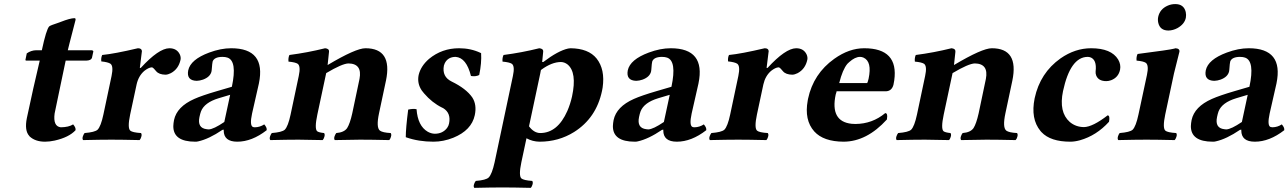

<svg xmlns="http://www.w3.org/2000/svg" viewBox="-20 -678 6254 932"><path d="M155.3 -434.1H183.1Q204.6 -534.7 218.8 -549.8Q223.6 -554.7 267.1 -568.8Q272.9 -570.8 276.4 -572.3Q320.3 -589.4 340.8 -589.8Q347.7 -589.8 346.7 -583Q346.7 -581.5 346.7 -581.1Q346.2 -579.1 317.4 -467.8L309.1 -434.1H426.3Q432.6 -432.6 433.1 -428.2L426.3 -397Q422.4 -384.8 399.4 -383.8H298.8Q286.1 -325.2 263.2 -213.9Q249.5 -147.9 245.1 -127Q236.8 -64.5 274.9 -60.1Q313.5 -60.5 335 -74.2Q349.1 -58.1 346.7 -45.9Q314.5 -11.2 245.1 4.4Q220.2 9.8 198.7 9.8Q151.4 9.8 124 -15.6Q123 -17.1 122.1 -18.1Q98.1 -44.4 110.4 -105Q141.6 -252.9 172.9 -383.8H107.4Q103 -383.8 103.5 -387.7Q104 -389.2 104 -390.1L109.9 -418.9Q130.9 -433.6 155.3 -434.1Z M643.1 -268.1 611.8 -122.1Q598.1 -57.1 612.3 -43.9Q623 -34.7 664.6 -32.2Q671.4 -23.9 662.1 -4.4Q659.7 0 657.7 2Q571.8 0 521 0Q467.3 0 383.3 2Q376.5 -6.3 386.2 -25.4Q388.7 -29.8 390.6 -32.2Q439.9 -36.1 453.6 -48.3Q469.7 -64.5 481.9 -122.1L521.5 -309.1Q531.7 -357.4 516.1 -368.7Q504.4 -376.5 471.7 -379.9Q469.7 -397.5 476.1 -411.1Q536.1 -417 649.4 -443.8Q668 -443.8 668.9 -429.7Q668.9 -427.7 668.5 -426.8Q668.5 -425.8 658.7 -348.1H663.1Q750.5 -443.4 802.2 -443.8Q837.9 -443.8 852.5 -414.6Q858.9 -400.9 856.4 -388.2Q846.7 -342.8 809.1 -322.8Q795.4 -315.9 783.7 -315.4Q752 -315.9 738.3 -332Q724.6 -348.6 720.7 -350.1Q717.8 -351.1 716.3 -351.1Q701.2 -350.1 680.7 -334Q652.3 -309.6 643.1 -268.1Z M1066.4 -48.3 1060.1 -47.9Q993.7 -2.9 941.9 8.3Q933.1 10.3 927.7 9.8Q820.8 9.8 821.3 -65.9Q821.8 -80.1 824.7 -95.2Q838.4 -160.2 923.3 -197.8Q960.4 -214.4 1033.7 -235.8L1105.5 -256.8Q1132.3 -382.3 1084 -398.4Q1074.2 -401.9 1059.1 -401.9Q1020 -401.4 1012.2 -379.4Q1010.3 -373.5 1007.8 -339.8Q1007.3 -335 1006.8 -332Q1001 -304.7 965.3 -291.5Q949.7 -286.1 934.6 -285.6Q884.3 -287.1 893.6 -336.4Q904.8 -389.2 995.6 -422.9Q1051.8 -443.8 1102.1 -443.8Q1272 -443.8 1236.8 -273.4Q1236.3 -271.5 1236.3 -271L1203.6 -127Q1190.9 -68.4 1208 -61.5Q1212.4 -60.1 1217.3 -60.1Q1241.7 -60.5 1262.7 -74.2Q1276.9 -58.1 1274.4 -45.9Q1202.6 9.8 1131.8 9.8Q1065.9 9.8 1065.9 -44.9Q1066.4 -46.9 1066.4 -48.3ZM1097.2 -217.8 1041.5 -201.2Q972.2 -180.2 955.6 -137.2Q951.7 -126.5 948.2 -109.9Q937 -56.2 983.4 -50.8Q988.3 -50.3 993.2 -49.8Q1017.1 -50.8 1068.8 -85.9Z M1520.5 -122.1Q1505.9 -53.2 1519.5 -41Q1527.8 -34.7 1553.2 -32.2Q1560.1 -23.9 1550.8 -4.4Q1548.3 0 1546.4 2Q1460 0 1429.7 0Q1376 0 1292 2Q1285.2 -6.3 1294.9 -25.4Q1297.4 -29.8 1299.3 -32.2Q1348.6 -36.1 1362.3 -48.3Q1378.4 -64.5 1390.6 -122.1L1430.2 -309.1Q1440.4 -356.4 1425.3 -368.2Q1413.6 -376 1380.4 -378.9Q1378.4 -397 1384.8 -411.1Q1472.2 -422.4 1558.1 -443.8Q1578.6 -441.9 1577.1 -426.8Q1577.1 -425.3 1570.3 -362.3Q1707 -443.8 1753.9 -443.8Q1886.2 -443.8 1853.5 -286.1Q1853 -284.7 1853 -284.2L1819.8 -127.9Q1805.2 -59.1 1824.2 -43.9Q1837.4 -34.2 1876.5 -32.2Q1883.3 -23.9 1874 -4.4Q1871.6 0 1869.1 2Q1783.2 0 1727.5 0Q1688 0 1605 2Q1598.1 -6.3 1607.9 -25.4Q1610.4 -29.8 1612.3 -32.2Q1650.4 -35.2 1665 -56.2Q1678.7 -77.6 1689.9 -127.9L1725.1 -294.9Q1739.3 -369.1 1671.4 -370.1Q1640.6 -369.1 1563.5 -323.2Q1563.5 -322.3 1563 -321.3Z M1961.4 -146Q1984.9 -151.4 2002 -147.9Q2007.8 -66.9 2056.2 -38.6Q2072.8 -29.3 2090.3 -28.8Q2128.9 -28.8 2150.4 -57.1Q2157.7 -67.4 2159.7 -78.1Q2170.4 -129.4 2130.9 -153.3Q2127.9 -155.3 2125.5 -155.8Q2077.1 -179.7 2038.6 -224.6Q2031.7 -232.4 2027.3 -238.8Q2003.9 -273.4 2012.2 -314Q2022.5 -357.4 2062.5 -392.1Q2125 -443.8 2208.5 -443.8Q2265.1 -443.8 2312.5 -421.4Q2314.5 -420.4 2315.4 -419.9Q2318.4 -373 2306.2 -314Q2290 -305.2 2266.1 -309.1Q2244.1 -397.9 2191.9 -401.9Q2154.8 -401.9 2139.2 -371.6Q2136.2 -365.2 2134.8 -359.9Q2124.5 -305.7 2172.4 -282.2Q2242.7 -248 2272.5 -205.1Q2295.4 -169.9 2284.7 -119.1Q2269 -45.4 2180.2 -9.3Q2132.3 9.8 2084 9.8Q2012.2 9.8 1952.1 -11.2Q1950.7 -11.7 1949.7 -12.2Q1949.7 -55.2 1961.4 -146Z M2469.7 -309.1Q2480 -356.4 2464.8 -368.2Q2453.1 -376 2419.4 -378.9Q2417.5 -397 2424.3 -411.1Q2511.7 -422.4 2597.7 -443.8Q2618.2 -441.9 2616.7 -426.8Q2616.7 -425.3 2611.8 -377H2617.2Q2689 -431.6 2737.8 -442.4Q2744.6 -443.8 2749.5 -443.8Q2836.4 -442.9 2876 -394Q2918 -340.8 2905.3 -252.9Q2903.8 -244.1 2902.3 -236.8Q2874.5 -105 2766.6 -37.1Q2691.4 9.8 2599.1 9.8Q2564.9 9.3 2535.6 -6.8L2510.7 109.9Q2497.1 174.8 2510.7 188Q2521.5 197.3 2563.5 200.2Q2570.3 208.5 2561 227.5Q2558.6 231.9 2556.2 233.9Q2470.2 231.9 2419.9 231.9Q2366.2 231.9 2282.2 233.9Q2275.4 225.6 2285.2 206.5Q2287.6 202.1 2289.6 200.2Q2338.9 196.3 2352.1 183.6Q2368.2 167.5 2380.9 109.9ZM2547.9 -64.9Q2571.8 -32.7 2602.1 -32.2Q2686.5 -32.2 2733.9 -139.2Q2748.5 -172.9 2756.8 -210Q2781.7 -326.7 2734.9 -365.2Q2720.2 -376.5 2703.1 -377Q2658.7 -377 2607.4 -339.4Q2606 -338.4 2605.5 -337.4Q2604 -328.6 2602.5 -321.3Z M3200.2 -48.3 3193.8 -47.9Q3127.4 -2.9 3075.7 8.3Q3066.9 10.3 3061.5 9.8Q2954.6 9.8 2955.1 -65.9Q2955.6 -80.1 2958.5 -95.2Q2972.2 -160.2 3057.1 -197.8Q3094.2 -214.4 3167.5 -235.8L3239.3 -256.8Q3266.1 -382.3 3217.8 -398.4Q3208 -401.9 3192.9 -401.9Q3153.8 -401.4 3146 -379.4Q3144 -373.5 3141.6 -339.8Q3141.1 -335 3140.6 -332Q3134.8 -304.7 3099.1 -291.5Q3083.5 -286.1 3068.4 -285.6Q3018.1 -287.1 3027.3 -336.4Q3038.6 -389.2 3129.4 -422.9Q3185.5 -443.8 3235.8 -443.8Q3405.8 -443.8 3370.6 -273.4Q3370.1 -271.5 3370.1 -271L3337.4 -127Q3324.7 -68.4 3341.8 -61.5Q3346.2 -60.1 3351.1 -60.1Q3375.5 -60.5 3396.5 -74.2Q3410.6 -58.1 3408.2 -45.9Q3336.4 9.8 3265.6 9.8Q3199.7 9.8 3199.7 -44.9Q3200.2 -46.9 3200.2 -48.3ZM3231 -217.8 3175.3 -201.2Q3106 -180.2 3089.4 -137.2Q3085.4 -126.5 3082 -109.9Q3070.8 -56.2 3117.2 -50.8Q3122.1 -50.3 3127 -49.8Q3150.9 -50.8 3202.6 -85.9Z M3685.5 -268.1 3654.3 -122.1Q3640.6 -57.1 3654.8 -43.9Q3665.5 -34.7 3707 -32.2Q3713.9 -23.9 3704.6 -4.4Q3702.1 0 3700.2 2Q3614.3 0 3563.5 0Q3509.8 0 3425.8 2Q3418.9 -6.3 3428.7 -25.4Q3431.2 -29.8 3433.1 -32.2Q3482.4 -36.1 3496.1 -48.3Q3512.2 -64.5 3524.4 -122.1L3564 -309.1Q3574.2 -357.4 3558.6 -368.7Q3546.9 -376.5 3514.2 -379.9Q3512.2 -397.5 3518.6 -411.1Q3578.6 -417 3691.9 -443.8Q3710.4 -443.8 3711.4 -429.7Q3711.4 -427.7 3710.9 -426.8Q3710.9 -425.8 3701.2 -348.1H3705.6Q3793 -443.4 3844.7 -443.8Q3880.4 -443.8 3895 -414.6Q3901.4 -400.9 3898.9 -388.2Q3889.2 -342.8 3851.6 -322.8Q3837.9 -315.9 3826.2 -315.4Q3794.4 -315.9 3780.8 -332Q3767.1 -348.6 3763.2 -350.1Q3760.3 -351.1 3758.8 -351.1Q3743.7 -350.1 3723.1 -334Q3694.8 -309.6 3685.5 -268.1Z M4053.7 -274.9H4189.5Q4191.9 -277.8 4196.3 -295.9Q4213.9 -379.4 4171.4 -398.4Q4163.1 -401.9 4154.8 -401.9Q4130.4 -401.9 4102.1 -376.5Q4097.2 -371.6 4093.3 -368.2Q4069.8 -339.8 4053.7 -274.9ZM4276.9 -128.9Q4290 -128.9 4285.6 -102.1Q4285.2 -99.6 4285.2 -98.1Q4187.5 9.3 4075.2 9.8Q3977.1 9.3 3932.6 -40Q3883.3 -95.2 3900.9 -190.4Q3901.9 -194.8 3902.3 -198.2Q3928.2 -320.3 4029.8 -392.6Q4101.6 -443.8 4174.8 -443.8Q4342.8 -443.8 4320.8 -287.6Q4319.3 -276.4 4316.9 -266.1Q4308.6 -236.3 4281.2 -234.9H4041Q4040.5 -232.4 4039.6 -228.5Q4037.6 -222.2 4036.6 -219.2Q4008.8 -88.4 4113.8 -77.1Q4122.6 -76.2 4132.3 -76.2Q4214.4 -76.7 4276.9 -128.9Z M4561 -122.1Q4546.4 -53.2 4560.1 -41Q4568.4 -34.7 4593.8 -32.2Q4600.6 -23.9 4591.3 -4.4Q4588.9 0 4586.9 2Q4500.5 0 4470.2 0Q4416.5 0 4332.5 2Q4325.7 -6.3 4335.4 -25.4Q4337.9 -29.8 4339.8 -32.2Q4389.2 -36.1 4402.8 -48.3Q4418.9 -64.5 4431.2 -122.1L4470.7 -309.1Q4481 -356.4 4465.8 -368.2Q4454.1 -376 4420.9 -378.9Q4418.9 -397 4425.3 -411.1Q4512.7 -422.4 4598.6 -443.8Q4619.1 -441.9 4617.7 -426.8Q4617.7 -425.3 4610.8 -362.3Q4747.6 -443.8 4794.4 -443.8Q4926.8 -443.8 4894 -286.1Q4893.6 -284.7 4893.6 -284.2L4860.4 -127.9Q4845.7 -59.1 4864.7 -43.9Q4877.9 -34.2 4917 -32.2Q4923.8 -23.9 4914.6 -4.4Q4912.1 0 4909.7 2Q4823.7 0 4768.1 0Q4728.5 0 4645.5 2Q4638.7 -6.3 4648.4 -25.4Q4650.9 -29.8 4652.8 -32.2Q4690.9 -35.2 4705.6 -56.2Q4719.2 -77.6 4730.5 -127.9L4765.6 -294.9Q4779.8 -369.1 4711.9 -370.1Q4681.2 -369.1 4604 -323.2Q4604 -322.3 4603.5 -321.3Z M5363.3 -86.9Q5302.7 -20 5222.2 2.9Q5196.8 9.8 5175.8 9.8Q5079.1 9.8 5035.6 -36.6Q5032.7 -39.6 5030.8 -42Q4981.9 -101.1 5002.4 -201.2Q5028.8 -324.2 5127.9 -394.5Q5198.7 -443.8 5276.4 -443.8Q5374.5 -443.8 5407.7 -389.2Q5421.9 -364.7 5417 -339.8Q5409.2 -302.2 5373.5 -288.6Q5361.8 -284.2 5350.1 -284.2Q5311.5 -284.2 5300.8 -312.5Q5297.4 -321.8 5298.3 -331.1Q5305.2 -389.6 5271 -400.4Q5264.6 -401.9 5258.3 -401.9Q5175.3 -399.9 5140.1 -235.8Q5118.7 -133.8 5172.9 -85.9Q5201.7 -61.5 5241.7 -61Q5284.2 -62 5356.9 -118.2Q5369.1 -116.7 5363.3 -86.9Z M5636.2 -122.1Q5622.6 -57.1 5636.7 -43.9Q5647.5 -34.7 5689.5 -32.2Q5696.3 -23.9 5686.5 -4.4Q5684.1 0 5682.1 2Q5596.2 0 5545.4 0Q5491.7 0 5408.2 2Q5401.4 -6.3 5410.6 -25.4Q5413.1 -29.8 5415 -32.2Q5464.4 -36.1 5478 -48.3Q5494.1 -64.5 5506.3 -122.1L5547.4 -314Q5557.6 -361.3 5542 -373Q5530.3 -380.9 5497.1 -383.8Q5495.1 -401.9 5502 -416Q5658.7 -436 5679.7 -441.9Q5683.6 -442.9 5686 -443.8Q5707.5 -442.4 5705.1 -426.8Q5704.6 -425.3 5678.7 -321.3ZM5602.1 -596.2Q5610.4 -634.3 5648.9 -650.9Q5665.5 -658.2 5685.1 -658.2Q5726.6 -658.2 5735.8 -619.6Q5738.8 -605.5 5736.3 -591.8Q5730 -561 5695.3 -541.5Q5674.3 -530.3 5651.9 -529.8Q5611.3 -529.8 5602.5 -566.9Q5599.1 -581.5 5602.1 -596.2Z M6005.9 -48.3 5999.5 -47.9Q5933.1 -2.9 5881.3 8.3Q5872.6 10.3 5867.2 9.8Q5760.3 9.8 5760.7 -65.9Q5761.2 -80.1 5764.2 -95.2Q5777.8 -160.2 5862.8 -197.8Q5899.9 -214.4 5973.1 -235.8L6044.9 -256.8Q6071.8 -382.3 6023.4 -398.4Q6013.7 -401.9 5998.5 -401.9Q5959.5 -401.4 5951.7 -379.4Q5949.7 -373.5 5947.3 -339.8Q5946.8 -335 5946.3 -332Q5940.4 -304.7 5904.8 -291.5Q5889.2 -286.1 5874 -285.6Q5823.7 -287.1 5833 -336.4Q5844.2 -389.2 5935.1 -422.9Q5991.2 -443.8 6041.5 -443.8Q6211.4 -443.8 6176.3 -273.4Q6175.8 -271.5 6175.8 -271L6143.1 -127Q6130.4 -68.4 6147.5 -61.5Q6151.9 -60.1 6156.7 -60.1Q6181.2 -60.5 6202.1 -74.2Q6216.3 -58.1 6213.9 -45.9Q6142.1 9.8 6071.3 9.8Q6005.4 9.8 6005.4 -44.9Q6005.9 -46.9 6005.9 -48.3ZM6036.6 -217.8 5981 -201.2Q5911.6 -180.2 5895 -137.2Q5891.1 -126.5 5887.7 -109.9Q5876.5 -56.2 5922.9 -50.8Q5927.7 -50.3 5932.6 -49.8Q5956.5 -50.8 6008.3 -85.9Z"/></svg>

Font: Linux Libertine Slanted O
Style: Bold Slanted
Weight: 700
Designer: Philipp H. Poll
Foundry: Philipp H. Poll
Version: Version 5.0.0